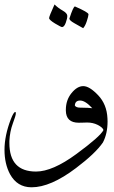

<svg xmlns="http://www.w3.org/2000/svg" viewBox="-75 -567 502 845"><path d="M198.2 -447.8Q193.8 -447.8 167.5 -463.4Q141.1 -479.5 141.1 -487.3Q141.1 -495.1 165 -547.4Q180.2 -532.2 200.7 -520.5Q221.2 -508.8 221.2 -497.1Q221.2 -485.4 214.4 -466.8Q207.5 -448.2 198.2 -447.8ZM314.5 -503.9Q314 -495.1 307.1 -474.1Q300.3 -453.1 291 -442.9Q272.9 -453.1 251.5 -465.3Q230.5 -477.1 230.5 -484.9V-485.4Q247.6 -538.6 254.9 -538.6Q314.5 -512.7 314.5 -503.9ZM254.4 -102.5Q259.8 -93.3 277.3 -93.3Q319.3 -92.8 331.1 -90.8Q300.3 -124.5 277.8 -124.5Q255.4 -124.5 254.4 -102.5ZM-7.8 -74.2H-7.3Q-5.4 -74.2 -5.4 -66.9Q-5.4 -59.1 -18.6 -23.4Q-31.7 12.2 -33.7 53.2V62.5Q-33.7 188 83.5 188Q156.2 188 261.2 110.8Q366.2 33.7 380.4 5.4Q377.4 -5.9 354.5 -17.6Q333.5 -27.8 308.6 -27.8Q306.2 -27.8 291.5 -27.3Q276.9 -26.9 271.5 -26.9Q215.8 -26.9 214.8 -80.1V-83.5Q214.8 -126.5 239.7 -157.2Q264.6 -188 291.5 -188Q318.8 -188 356.9 -147.9Q395 -107.9 397.9 -46.4Q398.4 -39.6 398.4 -32.7Q398.4 21 377.9 60.1Q344.7 108.4 259.8 172.4Q147.9 257.3 64 257.3H63Q0.5 256.8 -30.8 199.7Q-55.2 154.3 -55.2 92.3Q-55.2 30.3 -27.3 -42.5Q-15.1 -74.2 -7.8 -74.2Z"/></svg>

Font: DimaThulth2
Style: Regular
Weight: 400
Designer: R.Balvardi
Foundry: R.Balvardi (R.Balvardi@gmail.com)
Version: Version 1.00;November 13, 2018;FontCreator 11.5.0.2427 64-bi